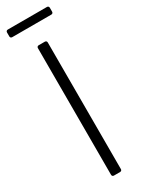

<svg xmlns="http://www.w3.org/2000/svg" viewBox="-233 -864 671 893"><g transform="rotate(-30 103.0 -417.5)"><path d="M-2 -794H208C214 -794 218 -798 218 -804V-825C218 -831 214 -835 208 -835H-2C-8 -835 -12 -831 -12 -825V-804C-12 -798 -8 -794 -2 -794ZM86 0H119C125 0 129 -4 129 -10V-690C129 -696 125 -700 119 -700H86C80 -700 76 -696 76 -690V-10C76 -4 80 0 86 0Z"/></g></svg>

Font: Barlow Semi Condensed Light
Style: Regular
Weight: 300
Width: 4
Designer: Jeremy Tribby
Foundry: Tribby Type
Version: Version 1.422;hotconv 1.0.109;makeotfexe 2.5.65596